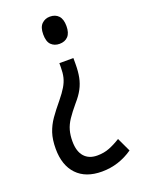

<svg xmlns="http://www.w3.org/2000/svg" viewBox="-141 -605 634 862"><g transform="rotate(-20 176.5 -174.0)"><path d="M246 -302Q246 -266 240.5 -238.5Q235 -211 222 -186.5Q209 -162 186 -136Q159 -104 143 -80Q127 -56 120.5 -32.5Q114 -9 114 20Q114 68 136 93Q158 118 198 118Q230 118 256.5 107.5Q283 97 310 80L341 146Q308 169 271 181Q234 193 193 193Q116 193 74 149Q32 105 32 26Q32 -18 42.5 -49.5Q53 -81 72.5 -109Q92 -137 122 -173Q144 -200 156.5 -221Q169 -242 174 -262.5Q179 -283 179 -311V-330H246ZM266 -476Q266 -443 251 -427Q236 -411 210 -411Q186 -411 170.5 -426Q155 -441 155 -476Q155 -510 171 -525.5Q187 -541 210 -541Q236 -541 251 -525Q266 -509 266 -476Z"/></g></svg>

Font: Noto Sans Display Condensed
Style: Regular
Weight: 400
Width: 3
Designer: Monotype Design Team
Foundry: Monotype Imaging Inc.
Version: Version 2.003